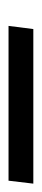

<svg xmlns="http://www.w3.org/2000/svg" viewBox="109 -112 98 450"><g transform="rotate(-90 158.0 113.0)"><path d="M322.3 84 314.9 142.1H-47.4L-40.5 84Z"/></g></svg>

Font: Lato-Italic
Style: Italic
Weight: 400
Italic angle: -7°
Designer: Lukasz Dziedzic
Foundry: tyPoland Lukasz Dziedzic
Version: Version 1.104; Western+Polish opensource